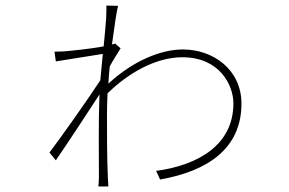

<svg xmlns="http://www.w3.org/2000/svg" viewBox="-20 -651 1040 691"><path d="M395 -494C392 -493 388 -492 383 -491C392 -558 400 -613 405 -630L363 -631C363 -624 363 -597 362 -584C361 -565 357 -527 353 -484C303 -475 236 -468 208 -466C202 -466 190 -465 176 -465L181 -430C231 -438 311 -451 350 -457C347 -425 344 -391 341 -362C300 -299 200 -157 158 -102L181 -74C229 -144 295 -245 338 -311C334 -211 336 -84 336 -15C336 -3 335 14 334 20H370C369 8 369 -3 368 -16C365 -92 365 -159 365 -239C365 -263 366 -289 367 -315C441 -388 541 -445 636 -445C771 -445 820 -344 820 -279C820 -131 696 -57 542 -36L556 -5C728 -35 849 -117 849 -278C849 -400 748 -473 638 -473C561 -473 461 -434 370 -350C371 -371 373 -392 375 -412C388 -436 404 -461 414 -477Z"/></svg>

Font: Noto Sans CJK JP Thin
Style: Regular
Weight: 250
Designer: Ryoko NISHIZUKA (kana & ideographs); Paul D. Hunt (Latin, Greek & Cyrillic); Wenlong ZHANG (bopomofo); Sandoll Communica
Foundry: Adobe Systems Incorporated
Version: Version 1.004;PS 1.004;hotconv 1.0.82;makeotf.lib2.5.63406